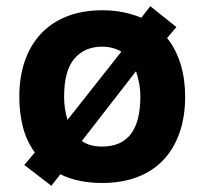

<svg xmlns="http://www.w3.org/2000/svg" viewBox="-20 -573 657 617"><path d="M42 -262Q42 -326 60 -377.5Q78 -429 112 -465Q146 -501 195.5 -520.5Q245 -540 308 -540Q345 -540 376.5 -533.5Q408 -527 434 -516L463 -553L547 -486L517 -451Q546 -414 560.5 -366.5Q575 -319 575 -262Q575 -198 557 -146.5Q539 -95 505 -59Q471 -23 421.5 -4Q372 15 308 15Q230 15 174 -13L145 24L58 -43L92 -83Q66 -118 54 -163.5Q42 -209 42 -262ZM243 -120Q268 -102 308 -102Q431 -102 431 -262Q431 -285 427 -306Q423 -327 417 -344ZM370 -407Q343 -423 308 -423Q252 -423 219 -384.5Q186 -346 186 -262Q186 -223 197 -188Z"/></svg>

Font: PT Sans Caption
Style: Bold
Weight: 700
Designer: A.Korolkova, O.Umpeleva, V.Yefimov
Foundry: ParaType Ltd
Version: Version 2.003W OFL